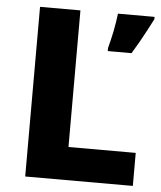

<svg xmlns="http://www.w3.org/2000/svg" viewBox="-52 -759 676 805"><g transform="rotate(5 286.5 -357.0)"><path d="M84 0V-714H254V-139H537V0ZM566 -704Q554 -681 541.5 -657Q529 -633 514.5 -607.5Q500 -582 483 -554H383V-567Q387 -582 391.5 -600.5Q396 -619 400 -639Q404 -659 407 -678.5Q410 -698 412 -714H566Z"/></g></svg>

Font: Noto Sans Hebrew ExtraBold
Style: Regular
Weight: 800
Designer: Monotype Design Team
Foundry: Monotype Imaging Inc.
Version: Version 2.003